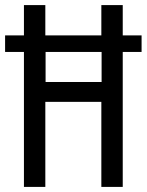

<svg xmlns="http://www.w3.org/2000/svg" viewBox="-22 -734 576 754"><path d="M72 0V-530H-2V-595H72V-714H156V-595H376V-714H460V-595H534V-530H460V0H376V-334H156V0ZM157 -412H377V-530H157Z"/></svg>

Font: Noto Sans Arabic ExtraCondensed
Style: Regular
Weight: 400
Width: 2
Designer: Monotype Design Team, Nadine Chahine, Nizar Qandah and Khaled Hosny
Foundry: Monotype Imaging Inc.
Version: Version 2.012